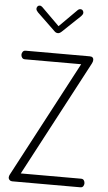

<svg xmlns="http://www.w3.org/2000/svg" viewBox="-64 -1028 600 1069"><g transform="rotate(5 236.0 -494.0)"><path d="M46 0Q37 0 31 -6Q25 -12 25 -20Q25 -28 30 -37L372 -683H57Q47 -683 41.5 -690.5Q36 -698 36 -707Q36 -716 41.5 -723.5Q47 -731 57 -731H416Q427 -731 432 -726Q437 -721 437 -713Q437 -703 431 -692L90 -48H427Q438 -48 443 -40.5Q448 -33 448 -24Q448 -15 443 -7.5Q438 0 427 0ZM228 -844Q216 -844 207 -854L107 -950Q102 -956 99.5 -960Q97 -964 97 -970Q97 -976 101.5 -982Q106 -988 114 -988Q122 -988 129 -981L228 -883L326 -981Q333 -988 342 -988Q350 -988 354.5 -982Q359 -976 359 -970Q359 -964 356.5 -960Q354 -956 349 -950L248 -854Q237 -844 228 -844Z"/></g></svg>

Font: Dosis ExtraLight Light
Style: Regular
Weight: 300
Version: Version 3.001; ttfautohint (v1.8.2)